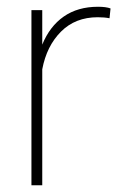

<svg xmlns="http://www.w3.org/2000/svg" viewBox="-20 -548 352 568"><path d="M73 -518H105V-416Q127 -470 168.5 -499Q210 -528 270 -528Q294 -528 307 -523L304 -494Q289 -497 269 -497Q203 -497 160.5 -454.5Q118 -412 105 -343V0H73Z"/></svg>

Font: Freesentation 1 Thin
Style: Regular
Weight: 250
Designer: glyphs from Roboto by Christian Robertson / Hangul glyphs from Noto Sans CJK(Source Han Sans) by Jang Soo-young and Kang
Foundry: PT&
Version: Version 2.001